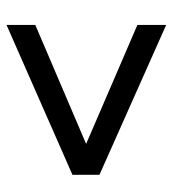

<svg xmlns="http://www.w3.org/2000/svg" viewBox="9 -644 525 583"><g transform="rotate(-90 271.5 -352.5)"><path d="M32.2 -313V-395L487.3 -595.2V-507.8L126 -353.5L487.3 -197.8V-110.4Z"/></g></svg>

Font: Arian AMU
Style: Regular
Weight: 400
Designer: Ruben Hakobyan (Tarumian)
Foundry: Ruben Hakobyan (Tarumian)
Version: Version 4.003